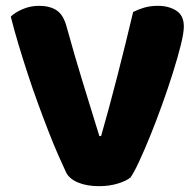

<svg xmlns="http://www.w3.org/2000/svg" viewBox="-20 -629 674 659"><path d="M428 -20Q414 -8 384.5 1Q355 10 320 10Q278 10 248 -2.5Q218 -15 207 -37Q196 -60 180 -96.5Q164 -133 146.5 -178Q129 -223 110.5 -273.5Q92 -324 75 -376Q58 -428 43 -478Q28 -528 17 -572Q31 -586 57.5 -597.5Q84 -609 114 -609Q151 -609 174.5 -593.5Q198 -578 209 -536Q236 -438 263.5 -348.5Q291 -259 321 -162H327Q354 -256 382.5 -367Q411 -478 437 -588Q455 -597 475.5 -603Q496 -609 522 -609Q559 -609 585 -592.5Q611 -576 611 -538Q611 -516 600.5 -474Q590 -432 573.5 -379.5Q557 -327 536.5 -270Q516 -213 495.5 -162.5Q475 -112 457 -73.5Q439 -35 428 -20Z"/></svg>

Font: Baloo
Style: Regular
Weight: 400
Designer: Sarang Kulkarni and Ek Type
Foundry: Ek Type
Version: Version 1.100;PS 1.000;hotconv 1.0.88;makeotf.lib2.5.647800;